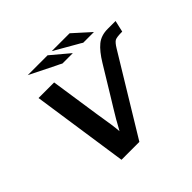

<svg xmlns="http://www.w3.org/2000/svg" viewBox="-199 -1081 1306 1306"><g transform="rotate(-45 454.5 -428.0)"><path d="M226 -857H417L549 -746H449Q442 -750 430 -756Q418 -762 411 -765ZM457 -857H629L752 -746H649Q644 -750 633 -756Q622 -762 617 -765ZM168 -695H318L373 -325V-326Q394 -204 398 -146Q428 -199 429 -201Q431 -204 433.5 -209Q436 -214 437 -216Q451 -241 478.5 -285Q506 -329 516 -346L644 -556Q687 -627 728.5 -661Q770 -695 833 -695H909L890 -612Q836 -612 820 -603Q804 -594 782 -558L442 1H270Z"/></g></svg>

Font: Coval
Style: ExtraBold Italic
Weight: 800
Foundry: Context Ltd
Version: Version 001.000